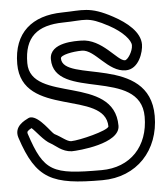

<svg xmlns="http://www.w3.org/2000/svg" viewBox="-57 -877 831 951"><g transform="rotate(-5 358.0 -402.0)"><path d="M576.4 -560C539.8 -560 472.4 -676 368.4 -676C344.9 -676 211.4 -682.2 211.4 -597C211.4 -388.6 649.4 -520.8 649.4 -273C649.4 -126.5 557.9 -28 413.4 -28C169.3 -28 128.8 -45.3 65.2 -238.8C61.6 -249.8 65.3 -254.3 86.3 -265.7C107 -247.6 141.3 -198.5 174 -181.7C195.9 -170.5 226.4 -136.1 274.9 -134C307.2 -134 516.4 -150.7 516.4 -240C516.4 -496.1 93.4 -386.5 93.4 -588C93.4 -717 158.4 -771.1 287.8 -773C399.2 -774.6 408.6 -792.8 513.6 -736C579.7 -700.4 617.4 -656.3 617.4 -631C617.4 -601.5 590.4 -560 576.4 -560ZM576.4 -510C642.1 -510 667.4 -594.6 667.4 -631C667.4 -692.3 605.1 -743.6 537.3 -780C424.3 -841.2 388.4 -824.5 287.1 -823C137.9 -820.8 43.4 -744.1 43.4 -588C43.4 -319.4 465.4 -424.9 466.4 -240.2C458.3 -219.5 318.8 -184.5 276 -184C254.6 -185.3 232.9 -207.8 196.8 -226.3C183.5 -233.1 130.6 -319 86.4 -319C82.6 -319 78.4 -318 74.9 -316.2C56.7 -306.7 -1.5 -281.4 17.7 -223.2C87 -12.3 162.8 22 413.4 22C585.9 22 699.4 -102.5 699.4 -273C699.4 -578.2 261.4 -473.6 261.4 -597C261.4 -613.7 321.4 -626 368.4 -626C432.4 -626 488.3 -510 576.4 -510Z"/></g></svg>

Font: Rocketfuel
Style: Regular
Weight: 400
Designer: Mew Too
Foundry: Cannot Into Space Fonts.
Version: Version 0.27